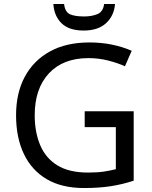

<svg xmlns="http://www.w3.org/2000/svg" viewBox="-20 -938 768 968"><path d="M407 -377H654V-27Q596 -8 537 1Q478 10 403 10Q292 10 216 -34.5Q140 -79 100.5 -161.5Q61 -244 61 -357Q61 -469 105 -551Q149 -633 231.5 -678.5Q314 -724 431 -724Q491 -724 544.5 -713Q598 -702 644 -682L610 -604Q572 -621 524.5 -633Q477 -645 426 -645Q298 -645 226.5 -568Q155 -491 155 -357Q155 -272 182.5 -206.5Q210 -141 269 -104.5Q328 -68 424 -68Q471 -68 504 -73Q537 -78 564 -85V-297H407ZM560 -918Q555 -858 514.5 -821Q474 -784 402 -784Q328 -784 290.5 -820.5Q253 -857 249 -918H303Q308 -877 333 -866Q358 -855 404 -855Q443 -855 471.5 -867Q500 -879 505 -918Z"/></svg>

Font: Noto Sans Inscriptional Pahlavi
Style: Regular
Weight: 400
Designer: Monotype Design Team
Foundry: Monotype Imaging Inc.
Version: Version 2.003; ttfautohint (v1.8.4.7-5d5b)